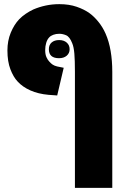

<svg xmlns="http://www.w3.org/2000/svg" viewBox="-20 -661 611 921"><path d="M339.4 240.2V-316.4Q339.4 -371.1 336.7 -403.6Q334 -436 326.2 -454.1Q314 -484.9 297.1 -491.9Q280.3 -499 264.6 -499Q248.5 -499 235.6 -494.1Q222.7 -489.3 215.8 -481.4Q206.5 -471.7 201.7 -455.6Q196.8 -439.5 196.8 -420.4Q196.8 -399.9 202.9 -386.5Q209 -373 216.8 -365.2Q224.1 -356.9 232.2 -351.3Q240.2 -345.7 253.9 -342.3L285.6 -335.9L254.4 -203.1L212.9 -206.1Q163.6 -210.4 125.7 -227.3Q87.9 -244.1 64.5 -270Q44.4 -291 30 -328.4Q15.6 -365.7 15.6 -418.9Q15.6 -465.3 31.5 -503.9Q47.4 -542.5 71.8 -568.4Q85.4 -582.5 103.3 -594.7Q121.1 -606.9 140.1 -615.7Q168.5 -627.9 199.7 -634.5Q231 -641.1 264.6 -641.1Q311.5 -641.1 348.1 -628.4Q384.8 -615.7 410.2 -597.2Q432.1 -581.1 452.4 -555.9Q472.7 -530.8 486.3 -500Q502.9 -462.4 510.7 -416.3Q518.6 -370.1 518.6 -316.4V240.2ZM263.2 -381.8Q214.4 -381.8 214.4 -424.8Q214.4 -445.8 227.8 -457.3Q241.2 -468.8 263.7 -468.8Q286.6 -468.8 300.3 -456.5Q314 -444.3 314 -424.8Q314 -405.8 300 -393.8Q286.1 -381.8 263.2 -381.8Z"/></svg>

Font: Open Sans SemiCondensed ExtraBold
Style: Regular
Weight: 800
Width: 4
Designer: Monotype Design Team
Foundry: Monotype Imaging Inc.
Version: Version 3.000